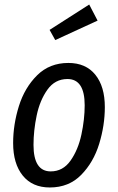

<svg xmlns="http://www.w3.org/2000/svg" viewBox="-20 -816 521 848"><path d="M38 -184Q38 -266 63.5 -347.5Q89 -429 144 -483.5Q199 -538 282 -538Q359 -538 401 -486Q443 -434 443 -343Q443 -262 418 -180.5Q393 -99 338.5 -43.5Q284 12 200 12Q123 12 80.5 -40.5Q38 -93 38 -184ZM354 -351Q354 -467 278 -467Q223 -467 189.5 -420Q156 -373 142 -306Q128 -239 128 -176Q128 -59 204 -59Q258 -59 291.5 -106.5Q325 -154 339.5 -221.5Q354 -289 354 -351ZM374 -796 411 -725 224 -639 199 -684Z"/></svg>

Font: Fira Sans Extra Condensed
Style: Italic
Weight: 400
Width: 3
Italic angle: -8°
Designer: Carrois Corporate & Edenspiekermann AG
Foundry: Carrois Corporate GbR & Edenspiekermann AG
Version: Version 4.203